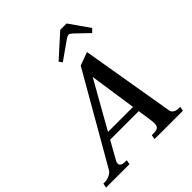

<svg xmlns="http://www.w3.org/2000/svg" viewBox="-285 -1101 1259 1259"><g transform="rotate(-45 344.0 -472.0)"><path d="M346 -781 330 -804 485 -944H544L642 -804L618 -781L525 -870Q510 -883 502 -883Q491 -883 472 -870ZM684 -31 679 0H416L421 -31H439Q468 -31 478.5 -41.5Q489 -52 489 -74Q489 -80 487 -100L472 -203H207L138 -80Q131 -69 131 -58Q131 -45 142 -38Q153 -31 171 -31H189L183 0H-34L-28 -31H-13Q7 -31 28.5 -41Q50 -51 60 -67L414 -683L506 -717L616 -66Q619 -49 633.5 -40Q648 -31 666 -31ZM465 -249 417 -575 233 -249Z"/></g></svg>

Font: Taviraj Medium
Style: Italic
Weight: 500
Italic angle: -12°
Designer: Katatrad Team
Foundry: CadsonDemak
Version: Version 1.001